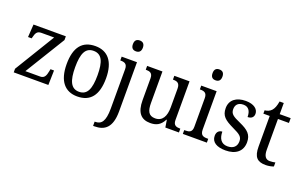

<svg xmlns="http://www.w3.org/2000/svg" viewBox="-108 -1254 3144 1991"><g transform="rotate(20 1464.0 -259.0)"><path d="M37 0H419L423 -161H384L379 -136C370 -88 356 -53 311 -53H146L417 -495V-536H60L51 -395H91L93 -403C106 -455 117 -483 167 -483H307L37 -40Z M739 10C883 10 958 -81 958 -269C958 -456 876 -546 742 -546C598 -546 523 -456 523 -269C523 -81 605 10 739 10ZM741 -42C651 -42 617 -120 617 -269C617 -418 650 -493 740 -493C831 -493 864 -418 864 -269C864 -120 832 -42 741 -42Z M1153 -638C1183 -638 1208 -653 1208 -698C1208 -743 1183 -758 1153 -758C1122 -758 1098 -743 1098 -698C1098 -653 1122 -638 1153 -638ZM1000 240H1015C1125 240 1202 187 1202 8V-536H1033V-494H1037C1078 -494 1111 -485 1111 -426V9C1111 151 1073 193 1007 193H1000Z M1545 10C1606 10 1656 -8 1693 -81H1697L1710 0H1860V-42H1857C1817 -42 1782 -50 1782 -109V-536H1614V-494H1617C1658 -494 1691 -485 1691 -422V-216C1691 -118 1657 -53 1577 -53C1504 -53 1483 -101 1483 -190V-536H1314V-494H1317C1358 -494 1391 -485 1391 -427V-186C1391 -49 1445 10 1545 10Z M2031 -638C2062 -638 2086 -653 2086 -698C2086 -743 2062 -758 2031 -758C2000 -758 1977 -743 1977 -698C1977 -653 2000 -638 2031 -638ZM1903 0H2168V-42H2156C2113 -42 2081 -51 2081 -114V-536H1911V-494H1917C1958 -494 1990 -485 1990 -426V-109C1990 -50 1957 -42 1915 -42H1903Z M2376 10C2487 10 2559 -45 2559 -146C2559 -230 2516 -269 2419 -312C2337 -348 2306 -368 2306 -420C2306 -467 2332 -500 2391 -500C2446 -500 2474 -462 2474 -394C2517 -394 2540 -417 2540 -453C2540 -503 2493 -545 2401 -545C2298 -545 2229 -495 2229 -404C2229 -318 2273 -284 2371 -237C2457 -197 2481 -177 2481 -128C2481 -72 2446 -37 2381 -37C2308 -37 2280 -92 2280 -162C2254 -162 2220 -146 2220 -95C2220 -25 2280 10 2376 10Z M2819 10C2853 10 2889 2 2906 -6V-50C2887 -46 2869 -43 2845 -43C2802 -43 2777 -73 2777 -143V-483H2898V-536H2777V-659H2731C2722 -606 2710 -577 2690 -554C2670 -532 2642 -522 2616 -520V-483H2686V-145C2686 -30 2727 10 2819 10Z"/></g></svg>

Font: Noto Serif Lao SemiCondensed
Style: Regular
Weight: 400
Width: 4
Designer: Monotype Design Team
Foundry: Monotype Imaging Inc.
Version: Version 2.003